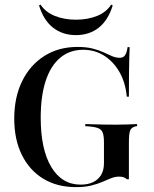

<svg xmlns="http://www.w3.org/2000/svg" viewBox="-20 -781 652 813"><path d="M301.6 11.3Q221.8 11.3 163.3 -24.2Q104.8 -59.7 72.6 -125Q40.3 -190.3 40.3 -278.2Q40.3 -369.4 73.8 -437.5Q107.3 -505.6 167.7 -544Q228.2 -582.3 308.1 -582.3Q345.2 -582.3 372.2 -575.4Q399.2 -568.5 419 -559.3Q438.7 -550 454.8 -543.1Q471 -536.3 487.1 -536.3Q501.6 -536.3 509.3 -546.8Q516.9 -557.3 520.2 -581.5H529Q528.2 -560.5 527.4 -533.5Q526.6 -506.5 526.2 -468.1Q525.8 -429.8 525.8 -371.8H516.9Q511.3 -431.5 485.9 -475.8Q460.5 -520.2 421 -545.2Q381.5 -570.2 332.3 -570.2Q275 -570.2 234.7 -536.3Q194.4 -502.4 173.4 -438.3Q152.4 -374.2 152.4 -282.3Q152.4 -148.4 197.2 -73.8Q241.9 0.8 321.8 0.8Q352.4 0.8 374.2 -9.7Q396 -20.2 408.1 -40.3Q420.2 -60.5 420.2 -89.5V-177.4Q420.2 -203.2 415.7 -216.9Q411.3 -230.6 399.2 -236.7Q387.1 -242.7 362.1 -245.2L341.1 -246.8V-255.6Q354 -255.6 373 -254.8Q391.9 -254 415.7 -253.6Q439.5 -253.2 464.5 -253.2H473.4H476.6Q496.8 -253.2 518.1 -254Q539.5 -254.8 560.5 -255.6V-246.8L554 -246Q537.1 -241.9 531.5 -229.4Q525.8 -216.9 525.8 -177.4V-21.8H516.9Q512.1 -27.4 504.4 -30.2Q496.8 -33.1 483.9 -33.1Q466.9 -33.1 450 -26.2Q433.1 -19.4 412.5 -10.5Q391.9 -1.6 365.3 4.8Q338.7 11.3 301.6 11.3ZM301.6 -632.3Q245.2 -632.3 204.8 -663.7Q164.5 -695.2 145.2 -758.1L151.6 -761.3Q173.4 -729 212.9 -713.3Q252.4 -697.6 301.6 -697.6Q350.8 -697.6 390.3 -713.3Q429.8 -729 450.8 -761.3L457.3 -758.1Q437.9 -695.2 398 -663.7Q358.1 -632.3 301.6 -632.3Z"/></svg>

Font: Playfair 144pt SemiCondensed SemiBold
Style: Regular
Weight: 600
Width: 4
Designer: Claus Eggers Sørensen
Foundry: Claus Eggers Sørensen
Version: Version 2.203